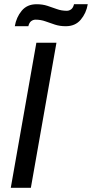

<svg xmlns="http://www.w3.org/2000/svg" viewBox="-20 -888 435 908"><path d="M31 0 152 -686H247L126 0ZM50 -764Q57 -806 82.5 -837Q108 -868 153 -868Q181 -868 204 -860.5Q227 -853 249 -845Q271 -837 296 -837Q307 -837 316.5 -844Q326 -851 330 -868H395Q388 -826 362 -795Q336 -764 291 -764Q263 -764 240 -771.5Q217 -779 195 -787Q173 -795 148 -795Q137 -795 127.5 -788Q118 -781 114 -764Z"/></svg>

Font: Archivo VF Beta
Style: Italic
Weight: 400
Italic angle: -10°
Designer: Hector Gatti
Foundry: Omnibus-Type
Version: Version 1.002